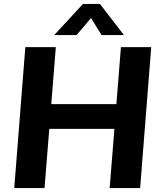

<svg xmlns="http://www.w3.org/2000/svg" viewBox="-20 -950 819 970"><path d="M591 -712H744L688 0H534L558 -299H229L205 0H52L108 -712H262L239 -424H568ZM367 -773H254L399 -930H485L606 -773H493L440 -859Z"/></svg>

Font: Muli ExtraBold
Style: Italic
Weight: 800
Italic angle: -4.541°
Designer: Vernon Adams
Foundry: Vernon Adams
Version: Version 2.000